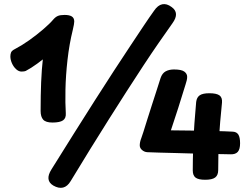

<svg xmlns="http://www.w3.org/2000/svg" viewBox="-20 -858 1213 926"><path d="M723.1 -806.3Q741.1 -833.1 762.7 -837.4Q784.3 -841.7 807.4 -824.3Q827.9 -809.9 828.8 -790.3Q829.8 -770.7 811.6 -745.7Q781.4 -703.3 746.1 -652.3Q710.8 -601.3 672.1 -542.5Q633.4 -483.7 591.3 -418.2Q549.2 -352.8 504.8 -282.3Q460.4 -211.9 414.2 -137.3Q367.9 -62.8 320.9 15.3Q305.4 41.3 284.2 46.6Q263 51.8 237.3 37Q194.9 11.8 228.1 -40.9Q284.7 -131.9 337.4 -215.6Q390.1 -299.3 438.1 -374.7Q486.1 -450 528.7 -515.4Q571.3 -580.9 607.7 -635.5Q644 -690.1 672.9 -733.5Q701.8 -776.9 723.1 -806.3ZM104 -515.8Q101 -514.8 96.5 -513.8Q92 -512.8 84 -512.8Q70.3 -512.8 57.8 -524.2Q45.2 -535.7 37.6 -552.9Q30 -570.2 30 -586Q30 -597 33.5 -605.5Q37 -614 53 -622Q84 -638 120.2 -663.5Q156.3 -689 188.3 -716.6Q220.3 -744.1 237 -763.9Q247.4 -776.1 259 -781.1Q270.6 -786 291.4 -786Q315 -786 326.6 -778.5Q338.1 -771 338.1 -754Q338.1 -743.7 331.1 -714Q314.1 -645.1 305.6 -569.6Q297.1 -494 295.7 -426.4Q294.3 -358.9 297.3 -313Q299.3 -288.1 284 -277.6Q268.7 -267 233 -267Q200.8 -267 188.3 -280.9Q175.9 -294.9 175.9 -323Q175.9 -399.1 178.4 -461.1Q180.9 -523 187.4 -581Q193.9 -639 205.9 -701L265 -639.6Q246 -620.6 217.6 -596.6Q189.1 -572.7 159.1 -550.7Q129 -528.8 104 -515.8ZM754.3 -481.3Q762.1 -504.6 778.8 -513.8Q795.6 -523 819.1 -523Q854.7 -523 868.7 -512.9Q882.7 -502.8 882.7 -487.3Q882.7 -478.7 880.4 -469.7Q878.1 -460.8 874.9 -450.6Q855.4 -387.1 839.3 -336.4Q823.1 -285.7 804.2 -229.4Q852.3 -229.2 907.8 -228.2Q963.2 -227.2 1015.1 -226.1Q1067 -225 1102.9 -223Q1121.3 -222 1129.6 -208.8Q1137.9 -195.6 1137.9 -167.1Q1137.9 -138 1126.7 -125.5Q1115.4 -113 1091.9 -113.8Q1089.2 -113.8 1064.1 -114.4Q1039 -115 1000.4 -115.5Q961.9 -116 917.2 -117.4Q872.4 -118.8 828.1 -119.9Q783.8 -121 747.4 -122Q711 -123 690 -124Q676 -125 665 -134.5Q654 -144 654 -157Q654 -164 655.6 -172.5Q657.2 -181 662.2 -194Q664.2 -198.2 671.7 -222.1Q679.1 -246 690 -280.7Q700.9 -315.4 713.3 -353.8Q725.7 -392.1 736.7 -426.2Q747.7 -460.2 754.3 -481.3ZM926.1 -366.3Q928.9 -388.8 943.6 -398.6Q958.2 -408.3 989.7 -408.3Q1023.7 -408.3 1038.2 -398.2Q1052.7 -388 1050.7 -363.3Q1045.4 -310.1 1041.9 -270.1Q1038.4 -230 1036.4 -194.7Q1034.4 -159.4 1033.4 -122.6Q1032.4 -85.7 1032.4 -38Q1032.4 -12.9 1017.7 -1.9Q1003 9 969.7 9Q937 9 923.3 -1.3Q909.7 -11.7 909.7 -36Q909.7 -87.1 911.7 -147.1Q913.7 -207 917.8 -264.6Q921.9 -322.2 926.1 -366.3Z"/></svg>

Font: Playpen Sans Arabic
Style: Regular
Weight: 400
Designer: Azza Alameddine, Laura Meseguer, Veronika Burian, José Scaglione
Foundry: TypeTogether
Version: Version 2.000